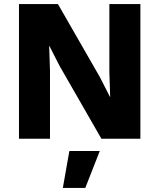

<svg xmlns="http://www.w3.org/2000/svg" viewBox="-20 -680 781 941"><path d="M668 -660V0H477L272 -357L222 -455H221L225 -333V0H73V-660H264L469 -303L519 -205H520L516 -327V-660ZM469 60 398 241H288L320 60Z"/></svg>

Font: Elaine Sans
Style: Bold
Weight: 700
Designer: Wei Huang
Foundry: Wei Huang
Version: Version 2.001;December 24, 2019;FontCreator 12.0.0.2547 64-b